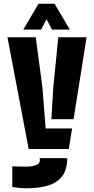

<svg xmlns="http://www.w3.org/2000/svg" viewBox="-20 -800 505 1031"><path d="M134 0 20 -600H172L208 -329L225 -110H367L349.5 0ZM119 211Q102 211 83 209Q64 207 46 204V93Q59.5 93.5 82.2 94.2Q105 95 119 95Q157 95 177.8 84.5Q198.5 74 193 50V49H341V50Q341 108 316 143.5Q291 179 241.5 195Q192 211 119 211ZM256 -160 266 -329 293 -600H445L375 -160ZM105 -641 187 -780H273L355 -641H259L230 -697L201 -641Z"/></svg>

Font: Big Shoulders Stencil Display Thin Black
Style: Regular
Weight: 900
Version: Version 2.001